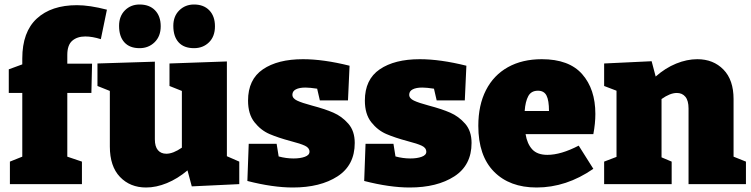

<svg xmlns="http://www.w3.org/2000/svg" viewBox="-20 -818 3337 853"><path d="M279 -574V-535H389L386 -405H279V-122L344 -100V0H24V-100L79 -122V-405H19V-510L79 -532V-558Q79 -676 143.5 -735.5Q208 -795 322 -795Q378 -795 455 -775L428 -644Q390 -656 359 -656Q323 -656 301 -637Q279 -618 279 -574Z M988 -124 1043 -100V0L832 10L813 -61Q769 -24 721.5 -4.5Q674 15 629 15Q558 15 513 -32Q468 -79 468 -167V-414L413 -436V-536L668 -544V-199Q668 -167 681.5 -151Q695 -135 719 -135Q749 -135 788 -162V-414L733 -436V-536L988 -545ZM509 -703Q509 -746 535 -772Q561 -798 600 -798Q644 -798 669 -772Q694 -746 694 -701Q694 -657 667 -630.5Q640 -604 600 -604Q556 -604 532.5 -630Q509 -656 509 -703ZM750 -703Q750 -746 776.5 -772Q803 -798 842 -798Q885 -798 910 -772Q935 -746 935 -701Q935 -656 908.5 -630Q882 -604 842 -604Q797 -604 773.5 -630Q750 -656 750 -703Z M1366 -349Q1423 -334 1461 -317.5Q1499 -301 1527.5 -268.5Q1556 -236 1556 -183Q1556 -84 1479.5 -34.5Q1403 15 1281 15Q1192 15 1079 -14L1085 -179H1209L1218 -123Q1251 -114 1284 -114Q1314 -114 1334.5 -121.5Q1355 -129 1355 -144Q1355 -161 1335 -170.5Q1315 -180 1272 -191Q1216 -206 1177.5 -222.5Q1139 -239 1110.5 -275Q1082 -311 1082 -371Q1082 -465 1148 -510Q1214 -555 1326 -555Q1417 -555 1533 -526L1526 -372H1401L1389 -424Q1356 -429 1337 -429Q1310 -429 1294.5 -421Q1279 -413 1279 -397Q1279 -381 1300 -371Q1321 -361 1366 -349Z M1885 -349Q1942 -334 1980 -317.5Q2018 -301 2046.5 -268.5Q2075 -236 2075 -183Q2075 -84 1998.5 -34.5Q1922 15 1800 15Q1711 15 1598 -14L1604 -179H1728L1737 -123Q1770 -114 1803 -114Q1833 -114 1853.5 -121.5Q1874 -129 1874 -144Q1874 -161 1854 -170.5Q1834 -180 1791 -191Q1735 -206 1696.5 -222.5Q1658 -239 1629.5 -275Q1601 -311 1601 -371Q1601 -465 1667 -510Q1733 -555 1845 -555Q1936 -555 2052 -526L2045 -372H1920L1908 -424Q1875 -429 1856 -429Q1829 -429 1813.5 -421Q1798 -413 1798 -397Q1798 -381 1819 -371Q1840 -361 1885 -349Z M2616 -222H2315Q2322 -179 2344.5 -154.5Q2367 -130 2412 -130Q2472 -130 2551 -171L2616 -68Q2496 15 2364 15Q2244 15 2174.5 -55.5Q2105 -126 2105 -259Q2105 -351 2139 -417.5Q2173 -484 2236.5 -519.5Q2300 -555 2387 -555Q2508 -555 2566.5 -488.5Q2625 -422 2625 -312Q2625 -269 2616 -222ZM2311 -325H2419Q2419 -372 2408 -393.5Q2397 -415 2370 -415Q2340 -415 2327 -391Q2314 -367 2311 -325Z M3239 -122 3294 -100V0H3039V-336Q3039 -371 3025 -388Q3011 -405 2987 -405Q2957 -405 2919 -378V-119L2964 -100V0H2664V-100L2719 -121V-415L2664 -436V-536L2875 -546L2893 -478Q2936 -516 2984 -535.5Q3032 -555 3078 -555Q3149 -555 3194 -509Q3239 -463 3239 -378Z"/></svg>

Font: Bitter Pro Black
Style: Regular
Weight: 900
Designer: Sol Matas, and Bitter project Authors
Foundry: Sol Matas
Version: Version 1.010